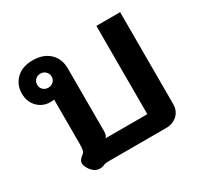

<svg xmlns="http://www.w3.org/2000/svg" viewBox="-135 -758 946 923"><g transform="rotate(-30 337.5 -296.5)"><path d="M171 10Q139 10 117 -26Q107 -42 107 -55Q107 -74 133 -92Q140 -97 142.5 -108.5Q145 -120 145 -142V-388Q133 -386 124 -386Q82 -386 53.5 -415Q25 -444 25 -490Q25 -538 58 -570.5Q91 -603 150 -603Q208 -603 242.5 -570.5Q277 -538 277 -484V-134Q277 -113 266 -103H498V-593H630V-83Q630 -46 605.5 -23Q581 0 542 0H227Q204 0 194 5Q184 10 171 10ZM190 -490Q190 -506 178.5 -517.5Q167 -529 150 -529Q133 -529 121.5 -518Q110 -507 110 -490Q110 -473 121.5 -462Q133 -451 150 -451Q167 -451 178.5 -462Q190 -473 190 -490Z"/></g></svg>

Font: Niramit
Style: Bold
Weight: 700
Designer: Katatrad Aksorn Co.,Ltd.
Foundry: Cadson Demak Co.,Ltd.
Version: Version 1.001; ttfautohint (v1.6)